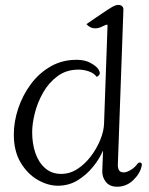

<svg xmlns="http://www.w3.org/2000/svg" viewBox="-20 -732 594 764"><path d="M210 7Q171 7 130.5 -16Q90 -39 62.5 -84.5Q35 -130 35 -197Q35 -248 52.5 -300.5Q70 -353 103 -397.5Q136 -442 183 -468.5Q230 -495 289 -494Q319 -493 338.5 -482.5Q358 -472 367 -462Q375 -453 377 -443.5Q379 -434 365 -426Q354 -441 333.5 -448Q313 -455 293 -455Q244 -455 209 -429Q174 -403 151.5 -363.5Q129 -324 118.5 -281.5Q108 -239 108 -206Q108 -160 121 -122.5Q134 -85 160 -62.5Q186 -40 223 -40Q258 -40 288 -59.5Q318 -79 341.5 -110Q365 -141 379 -175.5Q393 -210 394 -239L408 -633Q407 -634 403.5 -633.5Q400 -633 390 -628Q350 -607 324 -636Q340 -647 364 -663.5Q388 -680 409.5 -694Q431 -708 438 -710Q452 -715 462 -710Q472 -705 471 -692L449 -79Q448 -67 452.5 -56.5Q457 -46 473 -46Q483 -46 499 -55Q515 -64 527 -80Q532 -87 539 -85Q546 -83 544 -73Q538 -42 510.5 -15.5Q483 11 446 11Q416 11 401 -8.5Q386 -28 387 -52L390 -133Q376 -100 350 -68Q324 -36 289 -14.5Q254 7 210 7Z"/></svg>

Font: Diphylleia
Style: Regular
Weight: 400
Designer: Minha Hyung
Foundry: JAMO
Version: Version 1.000; ttfautohint (v1.8.4.7-5d5b);gftools[0.9.28]